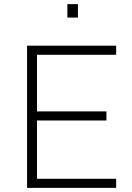

<svg xmlns="http://www.w3.org/2000/svg" viewBox="-20 -909 639 929"><path d="M111 0V-688H542V-644H159V-370H495V-326H159V-44H542V0ZM306 -824V-889H357V-824Z"/></svg>

Font: Saira Thin ExtraLight
Style: Regular
Weight: 250
Version: Version 1.101